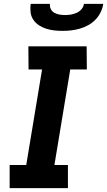

<svg xmlns="http://www.w3.org/2000/svg" viewBox="-20 -975 555 995"><path d="M30 0V-120H116L198 -615H128L127 -735H429L430 -615H344L262 -120H332V0ZM304 -815Q282 -815 260.5 -817.5Q239 -820 218.5 -826.5Q198 -833 181 -844.5Q164 -856 152.5 -873Q141 -890 138.5 -911.5Q136 -933 139 -955H239Q237 -940 243.5 -927.5Q250 -915 262 -908.5Q274 -902 288.5 -899.5Q303 -897 318 -897Q333 -897 347.5 -899.5Q362 -902 377 -908.5Q392 -915 402.5 -927.5Q413 -940 415 -955H515Q512 -933 501.5 -911.5Q491 -890 474.5 -873Q458 -856 437 -844.5Q416 -833 393.5 -826.5Q371 -820 348.5 -817.5Q326 -815 304 -815Z"/></svg>

Font: Iosevka Etoile Heavy
Style: Italic
Weight: 900
Italic angle: -9°
Designer: Belleve Invis
Foundry: Belleve Invis
Version: Version 22.1.2; ttfautohint (v1.8.4)